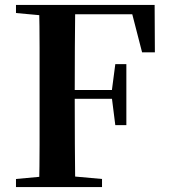

<svg xmlns="http://www.w3.org/2000/svg" viewBox="-20 -761 688 781"><path d="M45 0V-33L198 -47H239L395 -33V0ZM139 0Q141 -85 141 -171.5Q141 -258 141 -346V-394Q141 -481 141 -567.5Q141 -654 139 -741H286Q285 -656 284.5 -568Q284 -480 284 -387V-359Q284 -263 284.5 -175Q285 -87 286 0ZM213 -359V-395H461V-359ZM449 -252 435 -363V-393L449 -500H494V-252ZM45 -708V-741H213V-694H198ZM558 -548 509 -738 581 -703H213V-741H609L610 -548Z"/></svg>

Font: Noto Serif SC ExtraLight
Style: Bold
Weight: 700
Version: Version 2.002-H1;hotconv 1.1.0;makeotfexe 2.6.0